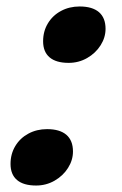

<svg xmlns="http://www.w3.org/2000/svg" viewBox="-20 -553 373 587"><path d="M12.2 0ZM124 -158.2Q162.6 -158.2 182.9 -140.9Q203.1 -123.5 203.1 -89.8Q203.1 -63.5 188 -39.6Q172.9 -15.6 147 -0.7Q121.1 14.2 90.3 14.2Q51.8 14.2 32 -2.7Q12.2 -19.5 12.2 -51.8Q12.2 -82.5 26.9 -106.7Q41.5 -130.9 66.9 -144.5Q92.3 -158.2 124 -158.2ZM223.6 -533.2Q262.2 -533.2 282.5 -515.9Q302.7 -498.5 302.7 -464.8Q302.7 -438.5 287.6 -414.6Q272.5 -390.6 246.6 -375.7Q220.7 -360.8 189.9 -360.8Q151.4 -360.8 131.6 -377.7Q111.8 -394.5 111.8 -426.8Q111.8 -457.5 126.5 -481.7Q141.1 -505.9 166.5 -519.5Q191.9 -533.2 223.6 -533.2Z"/></svg>

Font: TypoPRO Playfair Display SC
Style: Italic
Weight: 900
Italic angle: -14°
Designer: Claus Eggers Sørensen
Foundry: Claus Eggers Sørensen
Version: Version 1.004;PS 001.004;hotconv 1.0.70;makeotf.lib2.5.58329